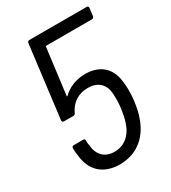

<svg xmlns="http://www.w3.org/2000/svg" viewBox="-175 -790 790 888"><g transform="rotate(-30 220.0 -346.0)"><path d="M403 -323C393 -396 343 -435 269 -435C222 -435 179 -418 149 -388C146 -385 145 -387 145 -390L176 -634C176 -636 178 -638 180 -638H424C429 -638 434 -642 435 -648L440 -690C440 -696 437 -700 431 -700H125C119 -700 115 -696 114 -690L66 -304C66 -298 69 -294 75 -294H126C131 -294 135 -296 137 -301C138 -302 138 -304 139 -305C160 -349 199 -373 248 -373C298 -373 332 -346 336 -292C338 -267 337 -240 334 -214C331 -193 326 -165 319 -145C301 -88 261 -55 209 -55C156 -55 125 -87 121 -144C119 -151 119 -159 119 -166C119 -173 116 -176 110 -176H59C54 -176 49 -172 49 -166C49 -153 50 -141 52 -129C59 -42 113 8 201 8C288 8 353 -41 384 -127C395 -156 400 -185 404 -215C408 -251 409 -287 403 -323Z"/></g></svg>

Font: Barlow Semi Condensed
Style: Italic
Weight: 400
Width: 4
Italic angle: -7°
Designer: Jeremy Tribby
Foundry: Tribby Type
Version: Version 1.422;hotconv 1.0.109;makeotfexe 2.5.65596